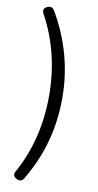

<svg xmlns="http://www.w3.org/2000/svg" viewBox="-107 -855 553 1088"><g transform="rotate(10 169.0 -311.0)"><path d="M73 184Q43 170 59 142Q171 -61 171 -311Q171 -559 60 -763Q43 -792 73 -806Q99 -818 114 -794Q247 -568 247 -311Q247 -170 208 -39Q176 68 114 172Q100 197 73 184Z"/></g></svg>

Font: GenSenRounded TW R
Style: Regular
Weight: 400
Version: Version 1.501;PS 1;hotconv 16.6.51;makeotf.lib2.5.65220